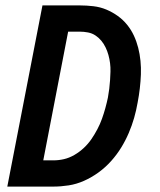

<svg xmlns="http://www.w3.org/2000/svg" viewBox="-20 -690 590 710"><path d="M7 0 137 -670H275Q300 -670 325.5 -667Q351 -664 373.5 -654.5Q396 -645 415.5 -631Q435 -617 450 -598.5Q465 -580 475 -558.5Q485 -537 491 -513.5Q497 -490 499.5 -465Q502 -440 501 -414.5Q500 -389 497 -363Q494 -337 489 -311Q484 -282 476 -254Q468 -226 456 -198Q444 -170 428 -144Q412 -118 391 -94.5Q370 -71 344.5 -52.5Q319 -34 291 -21.5Q263 -9 234 -4.5Q205 0 177 0ZM177 -97Q197 -97 216.5 -101.5Q236 -106 255 -117Q274 -128 290 -143Q306 -158 318 -175.5Q330 -193 340 -212Q350 -231 357 -250.5Q364 -270 369.5 -290Q375 -310 379 -329Q382 -345 384 -361.5Q386 -378 387 -393.5Q388 -409 388.5 -425Q389 -441 387 -456.5Q385 -472 381 -486.5Q377 -501 370.5 -514.5Q364 -528 355 -539Q346 -550 333.5 -558.5Q321 -567 305.5 -570Q290 -573 274 -573H232L140 -97Z"/></svg>

Font: Lode Term
Style: Bold Italic
Weight: 700
Italic angle: -11°
Monospace: yes
Designer: Belleve Invis
Foundry: Belleve Invis
Version: Version 29.2.0